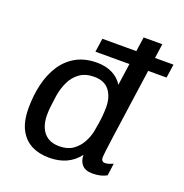

<svg xmlns="http://www.w3.org/2000/svg" viewBox="-131 -837 923 964"><g transform="rotate(20 331.0 -355.0)"><path d="M233.5 10Q179.2 10 138.6 -11Q98 -32 75.1 -76Q52.2 -120 52.2 -190Q52.2 -257 66.5 -317Q80.8 -377 110.6 -422.9Q140.5 -468.8 187.2 -494.9Q234 -521 298 -521Q346.2 -521 381.6 -503Q417 -485 436 -453L474 -720H573.8Q562 -635.5 551 -557.5Q540 -479.5 530.2 -410.8Q520.5 -342 512.5 -285Q504.5 -228 498.5 -185.2Q492.5 -142.5 489.5 -116.5Q486.5 -90.5 486.5 -84Q486.5 -72.8 491.8 -66.8Q497 -60.8 507 -60.8Q516.5 -60.8 528.1 -64.5Q539.8 -68.2 549.8 -73L540.8 -7.5Q510 10 465.5 10Q427 10 409.2 -10.5Q391.5 -31 391.8 -62.5Q362.8 -25.2 323.5 -7.6Q284.2 10 233.5 10ZM262.2 -61.5Q305.5 -61.5 333.5 -81Q361.5 -100.5 378 -129.8Q394.5 -159 401 -188Q412 -244.8 414.6 -275.4Q417.2 -306 417.2 -324.8Q417.2 -380.5 390.6 -415Q364 -449.5 309.2 -449.5Q262.8 -449.5 232.1 -427.4Q201.5 -405.2 184.9 -370Q168.2 -334.8 161.8 -294.2Q157.5 -261.5 154.9 -241.6Q152.2 -221.8 151.8 -209.5Q151.2 -197.2 151.2 -188Q151.2 -151.2 163.1 -122.6Q175 -94 199.5 -77.8Q224 -61.5 262.2 -61.5ZM271 -570 281.5 -642.8H661.5L651 -570Z"/></g></svg>

Font: Chivo Mono Medium
Style: Italic
Weight: 500
Italic angle: -8.05°
Monospace: yes
Designer: Hector Gatti
Foundry: Omnibus-Type
Version: Version 1.008